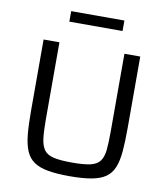

<svg xmlns="http://www.w3.org/2000/svg" viewBox="-93 -941 895 1027"><g transform="rotate(10 354.0 -427.5)"><path d="M355 8Q284 8 236.5 -0.5Q189 -9 160 -29Q131 -49 116 -84.5Q101 -120 96 -173Q91 -226 91 -301V-688H177V-267Q177 -204 182 -165Q187 -126 203.5 -104Q220 -82 256 -74Q292 -66 355 -66Q418 -66 453.5 -74Q489 -82 505.5 -104Q522 -126 526 -165Q530 -204 530 -267V-688H616V-301Q616 -226 611.5 -173Q607 -120 592.5 -84.5Q578 -49 549 -29Q520 -9 472.5 -0.5Q425 8 355 8ZM210 -806V-863H499V-806Z"/></g></svg>

Font: Saira Thin
Style: Regular
Weight: 400
Version: Version 1.101